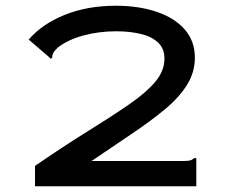

<svg xmlns="http://www.w3.org/2000/svg" viewBox="-20 -649 790 669"><path d="M102 -71Q204 -141 287 -192.5Q370 -244 429.5 -285Q489 -326 521 -364Q553 -402 553 -445Q553 -480 530.5 -501Q508 -522 469.5 -531Q431 -540 385 -540Q325 -540 271 -525.5Q217 -511 181 -483Q169 -471 165.5 -464.5Q162 -458 162 -449L157 -444L150 -451L80 -511Q126 -565 205 -597Q284 -629 384 -629Q463 -629 525.5 -608Q588 -587 623.5 -546.5Q659 -506 659 -448Q659 -397 631.5 -353Q604 -309 554.5 -268Q505 -227 439.5 -183Q374 -139 299 -88H619Q635 -88 642.5 -90Q650 -92 656 -98H664V0H102Z"/></svg>

Font: Inconsolata ExtraExpanded SemiBold
Style: Regular
Weight: 600
Width: 8
Monospace: yes
Designer: Raph Levien, Cyreal, Brenton Simpson
Foundry: Raph Levien, Cyreal, Google
Version: Version 3.001; ttfautohint (v1.8.2.53-6de2)